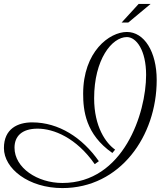

<svg xmlns="http://www.w3.org/2000/svg" viewBox="-49 -924 819 979"><path d="M538 -161C491 -194 431 -277 431 -423C431 -620 521 -735 598 -735C646 -735 696 -668 696 -542C696 -347 581 9 269 9C142 9 25 -68 25 -171C25 -228 61 -268 143 -268C224 -268 340 -222 434 -87L455 -102C371 -222 251 -300 115 -300C42 -300 -29 -268 -29 -169C-29 -64 97 35 269 35C563 35 750 -229 750 -516C750 -661 686 -761 598 -761C509 -761 375 -661 375 -446C375 -362 387 -239 524 -144ZM719 -904H658L571 -809H605Z"/></svg>

Font: Parisienne
Style: Regular
Weight: 400
Designer: Astigmatic (AOETI)
Foundry: Astigmatic (AOETI)
Version: Version 1.000